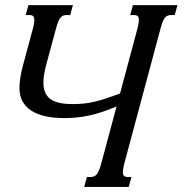

<svg xmlns="http://www.w3.org/2000/svg" viewBox="-20 -736 754 756"><path d="M521.5 -624.5Q524.4 -635.3 525.6 -643.3Q526.9 -651.4 526.9 -657.2Q526.9 -668.5 522 -672.6Q517.1 -676.8 507.3 -676.8H492.7L503.4 -715.8H678.7L668 -676.8H653.8Q646.5 -676.8 640.6 -674.6Q634.8 -672.4 629.9 -666.7Q625 -661.1 620.8 -650.9Q616.7 -640.6 612.3 -624.5L469.2 -91.3Q466.3 -80.1 465.1 -72.3Q463.9 -64.5 463.9 -58.6Q463.9 -46.9 468.8 -43Q473.6 -39.1 483.4 -39.1H497.6L486.8 0H311.5L322.3 -39.1H336.9Q344.2 -39.1 349.9 -41.3Q355.5 -43.5 360.4 -49.1Q365.2 -54.7 369.6 -64.9Q374 -75.2 378.4 -91.3L439 -316.9Q409.2 -304.2 382.6 -295.4Q356 -286.6 331.1 -281.2Q306.2 -275.9 282.2 -273.4Q258.3 -271 233.4 -271Q192.4 -271 159.7 -278.1Q127 -285.2 104 -299.8Q81.1 -314.5 68.8 -336.7Q56.6 -358.9 56.6 -389.6Q56.6 -426.3 69.8 -476.1L109.9 -624.5Q112.8 -635.3 114 -643.3Q115.2 -651.4 115.2 -657.2Q115.2 -668.5 110.4 -672.6Q105.5 -676.8 95.7 -676.8H81.1L91.8 -715.8H267.1L256.3 -676.8H242.2Q234.9 -676.8 229 -674.6Q223.1 -672.4 218.5 -666.7Q213.9 -661.1 209.5 -650.9Q205.1 -640.6 200.7 -624.5L162.6 -483.4Q150.9 -440.9 150.9 -410.6Q150.9 -367.2 177.5 -346.7Q204.1 -326.2 265.1 -326.2Q290 -326.2 311 -328.4Q332 -330.6 353.3 -335.7Q374.5 -340.8 398.2 -348.6Q421.9 -356.4 452.6 -367.7Z"/></svg>

Font: Arian Grqi
Style: Italic
Weight: 400
Italic angle: -15°
Designer: Ruben Hakobyan (Tarumian)
Foundry: Ruben Hakobyan (Tarumian)
Version: Version 1.002